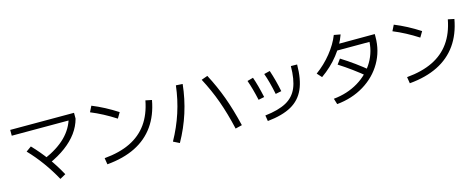

<svg xmlns="http://www.w3.org/2000/svg" viewBox="-34 -1434 5253 2120"><g transform="rotate(-15 2593.0 -374.0)"><path d="M726.6 -627.9 796.9 -596.7Q774.4 -512.7 721.2 -439.9Q668 -367.2 585.4 -305.7Q502.9 -244.1 389.6 -193.4L352.5 -256.8Q510.7 -325.2 602.5 -416.5Q694.3 -507.8 726.6 -627.9ZM180.7 -384.8 240.2 -427.7Q412.1 -249 528.3 -33.2L462.9 2.9Q342.8 -215.8 180.7 -384.8ZM67.4 -663.1H796.9V-596.7H67.4Z M1593.8 -591.8 1665 -577.1Q1634.8 -408.2 1550.8 -289.6Q1466.8 -170.9 1330.6 -103Q1194.3 -35.2 1005.9 -18.6L994.1 -91.8Q1168.9 -107.4 1291.5 -167Q1414.1 -226.6 1489.3 -332Q1564.5 -437.5 1593.8 -591.8ZM968.8 -623 1002 -689.5Q1144.5 -631.8 1286.1 -540L1248 -475.6Q1107.4 -566.4 968.8 -623Z M2252.9 -650.4 2324.2 -675.8Q2399.4 -533.2 2453.1 -386.7Q2506.8 -240.2 2551.8 -51.8L2475.6 -33.2Q2433.6 -216.8 2380.9 -362.8Q2328.1 -508.8 2252.9 -650.4ZM1961.9 -665 2038.1 -660.2Q2020.5 -494.1 1971.2 -339.4Q1921.9 -184.6 1839.8 -38.1L1769.5 -73.2Q1847.7 -213.9 1895.5 -360.4Q1943.4 -506.8 1961.9 -665Z M3243.2 -542 3314.5 -541Q3313.5 -370.1 3265.6 -262.2Q3217.8 -154.3 3114.7 -96.7Q3011.7 -39.1 2840.8 -21.5L2830.1 -87.9Q2984.4 -105.5 3073.7 -154.3Q3163.1 -203.1 3202.6 -295.9Q3242.2 -388.7 3243.2 -542ZM2738.3 -506.8 2805.7 -525.4Q2838.9 -431.6 2870.1 -288.1L2802.7 -274.4Q2773.4 -408.2 2738.3 -506.8ZM2936.5 -533.2 3003.9 -549.8Q3044.9 -426.8 3069.3 -301.8L3002 -288.1Q2972.7 -432.6 2936.5 -533.2Z M4152.3 -611.3 4185.5 -575.2H3758.8V-642.6L4229.5 -643.6V-611.3Q4229.5 -451.2 4152.8 -318.8Q4076.2 -186.5 3939.5 -103.5Q3802.7 -20.5 3628.9 -3.9L3608.4 -70.3Q3766.6 -85.9 3890.1 -160.2Q4013.7 -234.4 4083 -352.1Q4152.3 -469.7 4152.3 -611.3ZM3790 -751 3864.3 -737.3Q3824.2 -624 3742.2 -520Q3660.2 -416 3544.9 -335L3497.1 -387.7Q3596.7 -460 3674.3 -556.6Q3752 -653.3 3790 -751ZM3746.1 -423.8 3788.1 -481.4Q3944.3 -383.8 4084 -266.6L4039.1 -209Q3893.6 -330.1 3746.1 -423.8Z M5050.8 -591.8 5122.1 -577.1Q5091.8 -408.2 5007.8 -289.6Q4923.8 -170.9 4787.6 -103Q4651.4 -35.2 4462.9 -18.6L4451.2 -91.8Q4626 -107.4 4748.5 -167Q4871.1 -226.6 4946.3 -332Q5021.5 -437.5 5050.8 -591.8ZM4425.8 -623 4459 -689.5Q4601.6 -631.8 4743.2 -540L4705.1 -475.6Q4564.5 -566.4 4425.8 -623Z"/></g></svg>

Font: Pretendard GOV Variable
Style: Regular
Weight: 400
Designer: Base glyphs from Inter by Rasmus Andersson; Hangul glyphs from Noto Sans CJK(Source Han Sans) by Jang Soo-young and Kang
Foundry: Kil Hyung-jin
Version: Version 1.307;Glyphs 3.2 (3192)